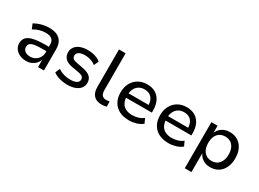

<svg xmlns="http://www.w3.org/2000/svg" viewBox="-33 -1476 3278 2427"><g transform="rotate(30 1605.5 -262.5)"><path d="M247 9Q194 9 152.5 -11Q111 -31 87 -65Q63 -99 63 -142Q63 -197 94 -229.5Q125 -262 190.5 -276.5Q256 -291 362 -291H426V-227H366Q310 -227 270.5 -223.5Q231 -220 206.5 -211Q182 -202 171 -186.5Q160 -171 160 -147Q160 -108 189.5 -86Q219 -64 266 -64Q307 -64 339.5 -83Q372 -102 391.5 -134Q411 -166 411 -204V-317Q411 -375 381 -400Q351 -425 289 -425Q246 -425 203 -413Q160 -401 114 -373L84 -444Q114 -462 149 -475Q184 -488 222.5 -495Q261 -502 298 -502Q364 -502 410 -481.5Q456 -461 481 -418.5Q506 -376 506 -308V0H420V-108H421Q409 -75 385 -48.5Q361 -22 326.5 -6.5Q292 9 247 9Z M851 9Q810 9 771 2Q732 -5 699 -18.5Q666 -32 642 -51L671 -119Q697 -101 727 -89Q757 -77 788.5 -71.5Q820 -66 850 -66Q909 -66 940.5 -84Q972 -102 972 -135Q972 -163 953 -177.5Q934 -192 892 -200L790 -218Q723 -230 689 -264.5Q655 -299 655 -353Q655 -398 679.5 -431.5Q704 -465 750.5 -483.5Q797 -502 861 -502Q896 -502 931.5 -495.5Q967 -489 998 -475.5Q1029 -462 1049 -442L1018 -375Q998 -393 971.5 -404.5Q945 -416 916.5 -421.5Q888 -427 861 -427Q805 -427 774.5 -408Q744 -389 744 -356Q744 -329 761.5 -314Q779 -299 818 -292L918 -273Q990 -259 1025.5 -226.5Q1061 -194 1061 -138Q1061 -93 1035 -60Q1009 -27 961.5 -9Q914 9 851 9Z M1350 9Q1275 9 1235 -34Q1195 -77 1195 -157V-705H1292V-165Q1292 -135 1301 -113.5Q1310 -92 1327 -81.5Q1344 -71 1369 -71Q1383 -71 1395.5 -72.5Q1408 -74 1421 -77L1423 -1Q1405 4 1388 6.5Q1371 9 1350 9Z M1751 9Q1667 9 1607 -21.5Q1547 -52 1515 -109.5Q1483 -167 1483 -246Q1483 -321 1513 -378.5Q1543 -436 1598.5 -469Q1654 -502 1729 -502Q1800 -502 1850.5 -471.5Q1901 -441 1927.5 -385.5Q1954 -330 1954 -253V-221H1557V-285H1889L1871 -268Q1871 -346 1834.5 -388Q1798 -430 1730 -430Q1683 -430 1648.5 -409Q1614 -388 1595 -349.5Q1576 -311 1576 -258V-248Q1576 -189 1596.5 -149Q1617 -109 1656.5 -89Q1696 -69 1752 -69Q1793 -69 1835 -80.5Q1877 -92 1913 -121L1944 -53Q1907 -22 1854.5 -6.5Q1802 9 1751 9Z M2328 9Q2244 9 2184 -21.5Q2124 -52 2092 -109.5Q2060 -167 2060 -246Q2060 -321 2090 -378.5Q2120 -436 2175.5 -469Q2231 -502 2306 -502Q2377 -502 2427.5 -471.5Q2478 -441 2504.5 -385.5Q2531 -330 2531 -253V-221H2134V-285H2466L2448 -268Q2448 -346 2411.5 -388Q2375 -430 2307 -430Q2260 -430 2225.5 -409Q2191 -388 2172 -349.5Q2153 -311 2153 -258V-248Q2153 -189 2173.5 -149Q2194 -109 2233.5 -89Q2273 -69 2329 -69Q2370 -69 2412 -80.5Q2454 -92 2490 -121L2521 -53Q2484 -22 2431.5 -6.5Q2379 9 2328 9Z M2666 180V-493H2756V-385H2754Q2775 -440 2822 -471Q2869 -502 2934 -502Q3001 -502 3051.5 -470.5Q3102 -439 3129.5 -381.5Q3157 -324 3157 -247Q3157 -171 3130 -113Q3103 -55 3053 -23Q3003 9 2934 9Q2871 9 2825.5 -21.5Q2780 -52 2760 -103H2763V180ZM2911 -69Q2980 -69 3020 -116.5Q3060 -164 3060 -247Q3060 -331 3020 -377.5Q2980 -424 2911 -424Q2842 -424 2802 -377.5Q2762 -331 2762 -247Q2762 -164 2802 -116.5Q2842 -69 2911 -69Z"/></g></svg>

Font: Nunito Sans 12pt ExtraLight 9pt Medium
Style: Regular
Weight: 500
Version: Version 3.101;gftools[0.9.27]